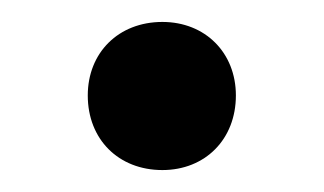

<svg xmlns="http://www.w3.org/2000/svg" viewBox="-20 -145 295 175"><path d="M128 -125C88 -125 60 -97 60 -58C60 -18 88 10 128 10C167 10 195 -18 195 -58C195 -97 167 -125 128 -125Z"/></svg>

Font: Gully
Style: Regular
Weight: 400
Designer: jaikishan Patel
Foundry: MagicType
Version: Version 1.000;Glyphs 3.2 (3242)